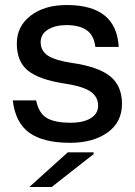

<svg xmlns="http://www.w3.org/2000/svg" viewBox="-20 -555 539 765"><path d="M246 -535Q444 -535 453 -368H360Q354 -415 325 -435Q296 -455 244 -455Q200 -455 171 -437Q142 -419 142 -387Q142 -352 171.5 -333Q201 -314 268 -304Q372 -289 419 -251Q466 -213 466 -141Q466 -68 408.5 -27Q351 14 259 14Q153 14 97 -26Q41 -66 31 -155H124Q134 -105 165.5 -85.5Q197 -66 262 -66Q312 -66 341.5 -84Q371 -102 371 -134Q371 -170 339.5 -191Q308 -212 232 -223Q136 -238 91.5 -273.5Q47 -309 47 -382Q47 -450 102 -492.5Q157 -535 246 -535ZM97 190 250 52H353V59L186 190Z"/></svg>

Font: Nacelle
Style: Regular
Weight: 400
Designer: Sora Sagano
Foundry: Sora Sagano
Version: Version 1.000;FEAKit 1.0